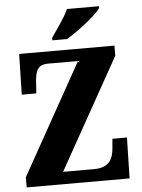

<svg xmlns="http://www.w3.org/2000/svg" viewBox="-61 -979 759 1026"><g transform="rotate(-5 318.5 -465.5)"><path d="M245 -784V-771H324C387 -808 486 -886 509 -921V-931H337C319 -886 271 -824 245 -784ZM40 0H592L597 -219H519L515 -173C511 -120 495 -66 408 -66H241L573 -660V-714H62L57 -496H135L139 -554C143 -613 153 -649 212 -649H372L40 -54Z"/></g></svg>

Font: Noto Serif Devanagari Condensed Black
Style: Regular
Weight: 900
Width: 3
Designer: Universal Thirst, Indian Type Foundry and the Monotype Design Team
Foundry: Monotype Imaging Inc.
Version: Version 2.004